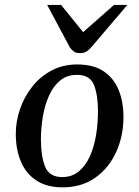

<svg xmlns="http://www.w3.org/2000/svg" viewBox="-20 -762 577 795"><path d="M45.4 -207Q45.4 -260.3 63.2 -311.5Q81.1 -362.8 114.3 -404.3Q147.5 -445.8 194.3 -470.5Q241.2 -495.1 299.3 -495.1Q367.7 -495.1 409.9 -466.3Q452.1 -437.5 471.7 -388.4Q491.2 -339.4 491.2 -277.3Q491.2 -198.7 460.9 -132.3Q430.7 -65.9 374.3 -26.1Q317.9 13.7 239.3 13.7Q172.9 13.7 129.9 -15.1Q86.9 -43.9 66.2 -93.8Q45.4 -143.6 45.4 -207ZM237.3 -28.8Q278.3 -28.8 306.6 -52.5Q335 -76.2 352.5 -115.7Q370.1 -155.3 377.9 -203.6Q385.7 -252 385.7 -301.3Q385.7 -368.2 369.1 -410.2Q352.5 -452.1 298.8 -452.1Q257.8 -452.1 229.2 -428.7Q200.7 -405.3 183.1 -366.2Q165.5 -327.1 157.5 -279.5Q149.4 -231.9 149.4 -183.6Q149.4 -115.7 166.7 -72.3Q184.1 -28.8 237.3 -28.8ZM311.5 -542Q293.9 -542 284.7 -549.3Q275.4 -556.6 268.6 -566.9L175.3 -741.7H232.9L324.2 -628.9L452.1 -741.7H507.3L362.3 -571.3Q352.5 -559.1 341.1 -550.5Q329.6 -542 311.5 -542Z"/></svg>

Font: Gelasio
Style: Italic
Weight: 400
Italic angle: -8.5°
Designer: Eben Sorkin
Foundry: Eben Sorkin
Version: Version 1.008